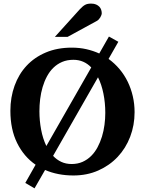

<svg xmlns="http://www.w3.org/2000/svg" viewBox="-20 -949 796 1056"><path d="M577.1 -625Q610.8 -600.6 637.5 -568.8Q664.1 -537.1 682.4 -499.5Q700.7 -461.9 710.4 -419.7Q720.2 -377.4 720.2 -332Q720.2 -260.3 696 -197Q671.9 -133.8 627.4 -86.4Q583 -39.1 521 -11.5Q459 16.1 383.8 16.1Q340.8 16.1 301.8 8.5Q262.7 1 228 -14.2L169.9 86.9L119.1 57.1L175.8 -43Q111.3 -87.4 74.2 -162.4Q37.1 -237.3 37.1 -339.8Q37.1 -413.6 60.1 -477.3Q83 -541 126.2 -587.4Q169.4 -633.8 232.2 -660.4Q294.9 -687 375 -687Q417.5 -687 455.1 -678.5Q492.7 -669.9 525.9 -654.8L579.1 -748L630.9 -719.2ZM272 -91.8Q291.5 -70.8 316.9 -58.8Q342.3 -46.9 374 -46.9Q407.2 -46.9 434.1 -58.8Q460.9 -70.8 481.4 -91.3Q502 -111.8 516.6 -139.2Q531.2 -166.5 540.8 -197.8Q550.3 -229 554.7 -262.5Q559.1 -295.9 559.1 -328.1Q559.1 -383.8 548.8 -434.3Q538.6 -484.9 519 -523.9ZM481.9 -578.1Q462.4 -598.6 437.7 -609.4Q413.1 -620.1 383.8 -620.1Q349.1 -620.1 321.8 -608.4Q294.4 -596.7 273.7 -576.4Q252.9 -556.2 238.3 -528.8Q223.6 -501.5 214.4 -470Q205.1 -438.5 200.9 -404.5Q196.8 -370.6 196.8 -336.9Q196.8 -285.6 206.1 -236.3Q215.3 -187 234.9 -146ZM539.6 -876.5Q539.6 -871.6 537.4 -865.5Q535.2 -859.4 531.7 -853.5Q528.3 -847.7 523.4 -842.5Q518.6 -837.4 513.7 -834.5L351.6 -746.1H281.7L418.5 -897.5Q427.2 -906.7 434.3 -912.8Q441.4 -918.9 448.5 -922.6Q455.6 -926.3 463.4 -927.7Q471.2 -929.2 481.4 -929.2Q497.6 -929.2 508.5 -924.3Q519.5 -919.4 526.6 -911.9Q533.7 -904.3 536.6 -894.8Q539.6 -885.3 539.6 -876.5Z"/></svg>

Font: Charis SIL Eur
Style: Bold
Weight: 700
Foundry: SIL International
Version: Version 5.000